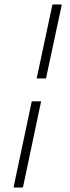

<svg xmlns="http://www.w3.org/2000/svg" viewBox="-20 -728 314 864"><path d="M165 -272 84 112Q83 114 82 115Q81 116 78 116H46Q43 116 42 115Q41 114 42 110L123 -272ZM145 -375 215 -703Q215 -705 216.5 -706.5Q218 -708 220 -708H253Q256 -708 257 -706.5Q258 -705 257 -702L187 -375Z"/></svg>

Font: Glory Thin ExtraLight
Style: Italic
Weight: 250
Italic angle: -12°
Version: Version 1.011